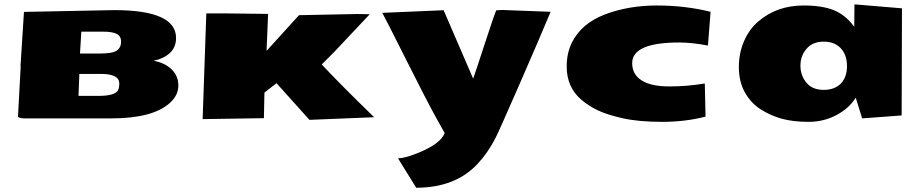

<svg xmlns="http://www.w3.org/2000/svg" viewBox="-20 -548 4277 892"><path d="M510.7 -501Q797.9 -501 797.9 -371.6Q797.9 -328.6 769.3 -302Q740.7 -275.4 692.9 -265.6Q743.7 -257.3 776.1 -226.8Q808.6 -196.3 808.6 -150.4Q808.6 -104.5 767.6 -68.4Q688 2 497.1 2H93.3Q74.7 2 63.5 -4.9L76.2 -240.2H75.2L91.3 -492.7ZM444.3 -299.3Q502.9 -299.3 522.7 -313.2Q542.5 -327.1 542.5 -354Q542.5 -380.9 521.7 -390.9Q501 -400.9 459.5 -400.9H357.9L351.6 -299.3ZM436.5 -102.5Q511.7 -102.5 527.3 -127Q534.2 -137.7 534.2 -160.2Q534.2 -204.1 450.7 -204.6H348.6L344.7 -102.5Z M1417.5 8.8 1264.6 -161.6 1208.5 -117.7 1206.1 1 921.4 5.4 938.5 -485.8H1022L1225.6 -483.4L1218.3 -311.5L1369.1 -477.5L1638.7 -482.9Q1659.7 -482.9 1697.8 -481.9L1533.7 -307.6L1474.6 -248.5Q1565.4 -151.9 1718.3 -3.4Z M2045.9 70.3 2004.9 -3.4Q1963.9 -77.1 1865.7 -272.9Q1767.6 -468.8 1755.9 -488.3L2041 -500.5L2178.2 -182.6Q2187.5 -207.5 2229.7 -337.4Q2272 -467.3 2285.2 -500Q2302.7 -501.5 2317.9 -501.5Q2317.9 -501.5 2538.1 -493.2Q2486.8 -370.1 2392.1 -153.3Q2296.9 64.5 2282.7 91.8Q2246.1 163.1 2198.2 213.9Q2094.7 324.2 1913.6 324.2L1829.1 187.5Q1858.4 187.5 1916 165Q2026.9 121.1 2045.9 70.3Z M3135.7 -350.6Q2917 -350.6 2917 -254.4Q2917 -202.6 2960.7 -174.6Q3004.4 -146.5 3089.1 -146.5Q3173.8 -146.5 3254.4 -160.2L3257.8 -6.3Q3165 18.1 3055.7 18.1Q2946.3 18.1 2872.1 1.2Q2797.9 -15.6 2755.9 -36.1Q2713.9 -56.6 2681.6 -84Q2612.3 -142.6 2612.8 -240.2Q2612.8 -300.8 2636.7 -349.6Q2680.7 -439 2790 -480.7Q2899.4 -522.5 3031.2 -522.5Q3163.1 -522.5 3281.2 -493.2L3269 -336.4Q3194.3 -350.6 3135.7 -350.6Z M3503.9 -449.2Q3589.8 -522.5 3713.4 -522.5Q3798.8 -522.5 3853 -501Q3907.2 -479.5 3948.7 -423.8L3949.7 -527.8L4170.4 -509.3L4168.9 -11.7L3985.4 2L3955.6 -94.2Q3924.8 -44.4 3865.7 -13.2Q3806.6 18.1 3735.4 18.1Q3664.1 18.1 3610.8 3.2Q3557.6 -11.7 3512.5 -41Q3467.3 -70.3 3439.9 -120.1Q3412.6 -169.9 3412.6 -236.1Q3412.6 -302.2 3437.3 -358.2Q3461.9 -414.1 3503.9 -449.2ZM3727.1 -321.5Q3698.7 -288.6 3698.7 -242.9Q3698.7 -197.3 3726.6 -163.8Q3754.4 -130.4 3806.2 -130.4Q3857.9 -130.4 3886.5 -159.9Q3915 -189.5 3915 -241.2Q3915 -293 3886.2 -323.7Q3857.4 -354.5 3806.4 -354.5Q3755.4 -354.5 3727.1 -321.5Z"/></svg>

Font: Seymour One
Style: Book
Weight: 400
Designer: vernon adams
Foundry: vernon adams
Version: Version 1.000; ttfautohint (v0.93) -l 8 -r 50 -G 200 -x 0 -w